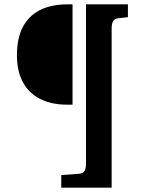

<svg xmlns="http://www.w3.org/2000/svg" viewBox="-20 -723 647 884"><path d="M262 141V83L345 77Q363 75 369.5 64Q376 53 376 27V-703H569V-644L526 -639Q507 -637 500.5 -625.5Q494 -614 494 -589V141ZM289 -241Q218 -241 166 -267Q114 -293 86 -343.5Q58 -394 58 -469Q58 -545 84 -596.5Q110 -648 162 -675.5Q214 -703 293 -703H314V-241Z"/></svg>

Font: Literata 18pt SemiBold
Style: Regular
Weight: 600
Designer: Latin by Veronika Burian and Jose Scaglione. Greek by Irene Vlachou. Cyrillic by Vera Evstafieva.
Foundry: TypeTogether
Version: Version 3.103;gftools[0.9.29]